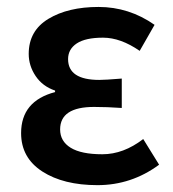

<svg xmlns="http://www.w3.org/2000/svg" viewBox="-20 -523 500 555"><path d="M41 -138.2Q41 -231 139.2 -256.8V-261.2Q103 -273.4 83 -303.2Q63 -333 63 -367.2Q63 -434.1 119.9 -468.5Q176.8 -502.9 264.9 -502.9Q353 -502.9 426.8 -451.2L383.8 -376Q328.6 -414.1 277.8 -414.1Q227.1 -414.1 201.9 -397.5Q176.8 -380.9 176.8 -352.1Q176.8 -292 267.1 -292Q284.2 -292 332 -295.9V-210.9Q290 -213.9 252 -213.9Q153.8 -213.9 153.8 -148.9Q153.8 -114.7 184.3 -95.9Q214.8 -77.1 275.9 -77.1Q336.9 -77.1 394 -121.1L439.9 -46.9Q359.9 12.2 261.7 12.2Q163.6 12.2 102.3 -27.3Q41 -66.9 41 -138.2Z"/></svg>

Font: SourceSansPro-Semibold
Style: Regular
Weight: 600
Designer: Paul D. Hunt
Foundry: Adobe Systems Incorporated
Version: Version 2.020;PS 2.0;hotconv 1.0.86;makeotf.lib2.5.63406